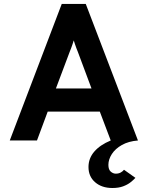

<svg xmlns="http://www.w3.org/2000/svg" viewBox="-20 -720 757 984"><path d="M556 243.5Q501.5 243.5 467.5 214Q433.5 184.5 433.5 136Q433.5 91.5 463.2 57Q493 22.5 547.5 0L491.5 -148H224.5L169.5 0H30L296.5 -700H419.5L687 0Q638.5 4 604.8 23Q571 42 553.2 69.5Q535.5 97 535.5 125Q535.5 149 547.5 159.5Q559.5 170 573.5 170Q588 170 598.8 164Q609.5 158 615.5 150L674 191.5Q664 202.5 648.8 214.5Q633.5 226.5 610.8 235Q588 243.5 556 243.5ZM266.5 -266.5H449L379 -454Q375.5 -462.5 371.5 -473Q367.5 -483.5 364 -494.2Q360.5 -505 358 -513Q355.5 -505 352 -494.2Q348.5 -483.5 344.5 -473Q340.5 -462.5 337 -454Z"/></svg>

Font: Undotted
Style: Bold
Weight: 700
Designer: Delve Withrington, Dave Bailey, Thomas Jockin
Foundry: Delve Fonts LLC
Version: Version 4.000